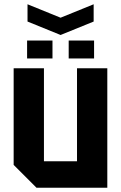

<svg xmlns="http://www.w3.org/2000/svg" viewBox="-20 -880 567 900"><path d="M483 -560V0H151L44 -107V-560H186V-124H341V-560ZM107 -606V-690H226V-606ZM302 -606V-690H421V-606ZM419 -860V-779L264 -716L109 -779V-860L264 -797Z"/></svg>

Font: Tektur SemiCondensed SemiBold
Style: Regular
Weight: 600
Width: 4
Designer: Adam Jagosz
Foundry: Adam Jagosz
Version: Version 1.005;gftools[0.9.30]